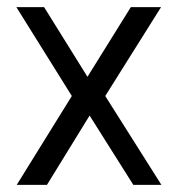

<svg xmlns="http://www.w3.org/2000/svg" viewBox="-20 -520 500 540"><path d="M104 -500 226 -304 348 -500H433L276 -250L434 0H355L232 -195L112 0H27L182 -250L26 -500Z"/></svg>

Font: Panefresco 400wt
Style: Regular
Weight: 400
Foundry: Campivisivi & Chank Co
Version: Version 1.002